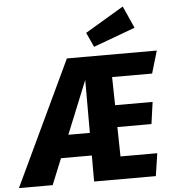

<svg xmlns="http://www.w3.org/2000/svg" viewBox="-118 -1010 952 1066"><g transform="rotate(-5 358.5 -477.0)"><path d="M513 -569 516 -412H725L708 -290H518L521 -126H726L707 0H363V-145H191L132 0H-56L272 -694H773L736 -569ZM363 -271V-566L243 -271ZM661 -831 428 -745 391 -826 606 -954Z"/></g></svg>

Font: Fira Sans Condensed ExtraBold
Style: Italic
Weight: 800
Width: 3
Italic angle: -8°
Designer: bBox Type GmbH & Carrois Corporate GbR & Edenspiekermann AG
Foundry: bBox Type GmbH & Carrois Corporate GbR & Edenspiekermann AG
Version: Version 4.301